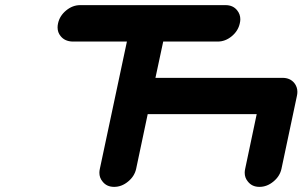

<svg xmlns="http://www.w3.org/2000/svg" viewBox="-20 -729 1180 749"><path d="M1078.1 -70.8Q1071.8 -41.5 1046.6 -20.8Q1021.5 0 992.2 0Q962.9 0 946.8 -21Q934.6 -35.6 934.6 -55.2Q934.6 -62.5 936.5 -70.8L981.4 -283.7H556.2L511.2 -70.8Q504.9 -41.5 479.7 -20.8Q454.6 0 425.3 0Q396 0 379.9 -21Q367.7 -35.6 367.7 -55.2Q367.7 -62.5 369.6 -70.8L475.1 -566.9H262.7Q232.4 -567.9 216.3 -588.4Q204.6 -602.5 204.6 -622.1Q204.6 -629.9 206.5 -638.2Q212.9 -667.5 238 -688.2Q263.2 -709 293 -709H859.9Q889.2 -709 905.3 -688.5Q917.5 -673.3 917.5 -653.8Q917.5 -646.5 915.5 -638.2Q909.2 -608.4 884 -587.6Q858.9 -566.9 829.6 -566.9H616.7L586.4 -425.3H1082.5Q1111.8 -425.3 1128.4 -404.8Q1140.1 -389.6 1140.1 -370.6Q1140.1 -362.8 1138.2 -354.5Z"/></svg>

Font: Robtronika
Style: Italic
Weight: 400
Italic angle: -12°
Designer: GGBot
Version: 1.00